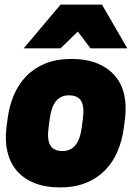

<svg xmlns="http://www.w3.org/2000/svg" viewBox="-20 -800 600 834"><path d="M83 -590 243 -780H423L533 -590H373L318 -663L243 -590ZM518 -246Q511 -191 491 -143.5Q471 -96 437 -61Q403 -26 354.5 -6Q306 14 241 14Q175 14 128 -5.5Q81 -25 52 -59.5Q23 -94 12 -141.5Q1 -189 8 -246L13 -284Q20 -339 40 -386.5Q60 -434 94 -469Q128 -504 176.5 -524Q225 -544 290 -544Q356 -544 403 -524.5Q450 -505 479.5 -470.5Q509 -436 519.5 -388.5Q530 -341 523 -284ZM191 -246Q184 -195 198 -169.5Q212 -144 252 -144Q322 -144 335 -246L340 -284Q347 -335 333 -360.5Q319 -386 279 -386Q209 -386 196 -284Z"/></svg>

Font: Tanohe Sans Black
Style: Italic
Weight: 900
Designer: Village Type and Design LLC & Cristiano Sobral
Foundry: Cooper Hewitt Smithsonian Design Museum
Version: Version 1.00;January 12, 2020;FontCreator 12.0.0.2547 64-bit